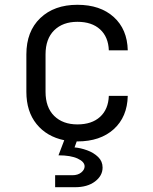

<svg xmlns="http://www.w3.org/2000/svg" viewBox="-20 -580 640 801"><path d="M210 201V151H282Q305 151 319 139.5Q333 128 333 114Q333 95 304 81.5Q275 68 224 68L248 5Q175 -10 132.5 -62.5Q90 -115 90 -197V-353Q90 -449 148 -504.5Q206 -560 303 -560Q398 -560 454.5 -509Q511 -458 513 -370H434Q432 -426 397.5 -457.5Q363 -489 303 -489Q242 -489 206 -453.5Q170 -418 170 -353V-197Q170 -132 206 -96.5Q242 -61 303 -61Q363 -61 397.5 -92.5Q432 -124 434 -180H513Q511 -92 454.5 -41Q398 10 303 10Q301 10 300 10L291 35Q316 37 343.5 47Q371 57 389.5 75Q408 93 408 119Q408 153 376.5 177Q345 201 293 201Z"/></svg>

Font: Tiny Light
Style: Regular
Weight: 300
Monospace: yes
Designer: Philipp Nurullin, Konstantin Bulenkov
Foundry: JetBrains
Version: Version 2.251; ttfautohint (v1.8.4.7-5d5b)